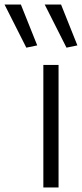

<svg xmlns="http://www.w3.org/2000/svg" viewBox="-111 -826 361 846"><path d="M80 -540H147V0H80ZM182 -616 86 -806H158L230 -626ZM5 -616 -91 -806H-19L53 -626Z"/></svg>

Font: EncodeSans
Style: Light
Weight: 300
Designer: Pablo Impallari, Andres Torresi
Foundry: Pablo Impallari, Andres Torresi
Version: Version 1.000; ttfautohint (v1.4.1)